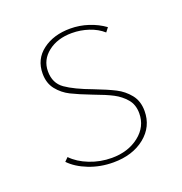

<svg xmlns="http://www.w3.org/2000/svg" viewBox="-85 -485 535 564"><g transform="rotate(-20 182.0 -203.5)"><path d="M45 -47 56 -58Q76 -37 109 -24Q142 -11 178 -11Q229 -11 263.5 -38Q298 -65 298 -107Q298 -134 283 -151.5Q268 -169 247 -180Q226 -191 188 -205Q149 -220 126 -231.5Q103 -243 87 -263Q71 -283 71 -313Q71 -358 105.5 -384Q140 -410 192 -410Q221 -410 248.5 -401Q276 -392 298 -376L288 -363Q270 -379 244.5 -387.5Q219 -396 192 -396Q147 -396 117.5 -373Q88 -350 88 -314Q88 -277 115 -258Q142 -239 196 -219Q235 -204 258.5 -192Q282 -180 298.5 -159.5Q315 -139 315 -108Q315 -59 276.5 -28Q238 3 178 3Q137 3 101.5 -11Q66 -25 45 -47Z"/></g></svg>

Font: Ysabeau Thin
Style: Regular
Weight: 200
Designer: Christian Thalmann (Catharsis Fonts)
Version: Version 0.003